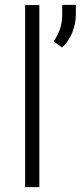

<svg xmlns="http://www.w3.org/2000/svg" viewBox="-20 -771 338 791"><path d="M83.5 -750V0H142.1V-750ZM236.3 -751V-711.4C236.3 -668 224.6 -635.3 201.2 -600.6L235.8 -575.2C272.5 -608.9 292.5 -661.1 292.5 -712.4V-751Z"/></svg>

Font: Vazirmatn ExtraLight
Style: Regular
Weight: 200
Designer: Saber Rastikerdar
Foundry: Saber Rastikerdar
Version: Version 33.003